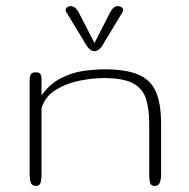

<svg xmlns="http://www.w3.org/2000/svg" viewBox="-20 -612 622 632"><path d="M98.6 0Q85 0 81.3 -11.2Q77.6 -22.5 77.6 -35.2V-351.6Q77.6 -359.9 81.1 -366.9Q84.5 -374 98.1 -374Q110.4 -374 113.5 -367.4Q116.7 -360.8 116.7 -351.6V-297.9Q144 -335.9 179.7 -354.2Q215.3 -372.6 252.9 -378.2Q290.5 -383.8 323.7 -383.8Q393.6 -383.8 434.3 -366.9Q475.1 -350.1 492.7 -311Q510.3 -272 510.3 -204.1V-35.2Q510.3 -22.5 506.1 -11.2Q502 0 490.2 0Q476.1 0 473.6 -11.2Q471.2 -22.5 471.2 -35.2V-204.1Q471.2 -254.9 460 -288.3Q448.7 -321.8 416.7 -338.4Q384.8 -355 322.3 -355Q284.2 -355 241 -346.2Q197.8 -337.4 163.1 -315.9Q128.4 -294.4 116.7 -255.9V-35.2Q116.7 -22.5 113.8 -11.2Q110.8 0 98.6 0ZM291 -443.4Q276.9 -443.4 265.1 -461.9L198.7 -571.3Q193.4 -580.1 198.7 -585.9Q204.1 -591.8 212.4 -591.8Q228 -591.8 238.8 -571.8L291 -470.2L342.8 -571.8Q353 -591.8 369.1 -591.8Q377.4 -591.8 382.8 -585.9Q388.2 -580.1 382.8 -571.3L316.9 -461.9Q304.7 -443.4 291 -443.4Z"/></svg>

Font: Gruppo
Style: Regular
Weight: 400
Designer: Vernon Adams
Foundry: Vernon Adams
Version: Version 1.001; ttfautohint (v1.8.4.7-5d5b);gftools[0.9.28]